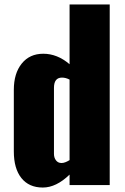

<svg xmlns="http://www.w3.org/2000/svg" viewBox="-20 -830 561 861"><path d="M172 11Q110 11 76 -31.5Q42 -74 42 -151V-427Q42 -501 77.5 -545Q113 -589 174 -589Q237 -589 292 -542V-810H472V0H292V-47Q232 11 172 11ZM256 -99Q271 -99 292 -112V-473Q275 -482 258 -482Q222 -482 222 -436V-140Q222 -123 231 -111Q240 -99 256 -99Z"/></svg>

Font: Oswald Heavy
Style: Regular
Weight: 400
Designer: Vernon Adams
Foundry: Vernon Adams
Version: Version 4.101